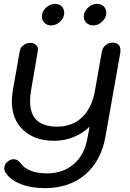

<svg xmlns="http://www.w3.org/2000/svg" viewBox="-20 -720 668 990"><path d="M7 167Q2 160 2 148Q2 124 25 109Q38 101 50 101Q71 101 85 120Q104 147 139 160.5Q174 174 222 174Q305 174 360.5 126Q416 78 431 -8L442 -67Q408 -33 360 -13.5Q312 6 261 6Q159 6 100 -49Q41 -104 41 -198Q41 -221 46 -253L82 -457Q85 -475 100.5 -487Q116 -499 137 -499Q156 -499 167.5 -486.5Q179 -474 175 -457L140 -253Q135 -220 135 -198Q135 -67 275 -67Q352 -67 402.5 -114.5Q453 -162 469 -249L504 -447Q508 -473 523.5 -486.5Q539 -500 562 -500Q581 -500 591 -490Q601 -480 601 -461Q601 -451 600 -446L524 -17Q502 109 420 179.5Q338 250 212 250Q139 250 84.5 228Q30 206 7 167ZM196 -634Q196 -660 216.5 -680Q237 -700 264 -700Q285 -700 298 -687Q311 -674 311 -654Q311 -629 290.5 -609Q270 -589 244 -589Q223 -589 209.5 -602Q196 -615 196 -634ZM412 -634Q412 -660 433 -680Q454 -700 481 -700Q502 -700 515 -687Q528 -674 528 -654Q528 -629 507.5 -609Q487 -589 461 -589Q440 -589 426 -602Q412 -615 412 -634Z"/></svg>

Font: Kodchasan Medium
Style: Italic
Weight: 500
Italic angle: -10°
Version: Version 1.000; ttfautohint (v1.6)